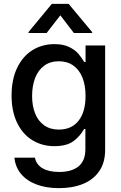

<svg xmlns="http://www.w3.org/2000/svg" viewBox="-20 -766 629 996"><path d="M54.7 51.8H161.1Q168.5 88.4 201.2 107.2Q233.9 126 287.1 126Q351.6 126 387.2 97.2Q422.9 68.4 422.9 7.8V-96.7H416Q396 -60.1 361.1 -33.9Q326.2 -7.8 261.7 -7.8Q198.7 -7.8 148.2 -38.6Q97.7 -69.3 68.8 -128.9Q40 -188.5 40 -270.5Q40 -353 68.6 -413.3Q97.2 -473.6 147.7 -505.4Q198.2 -537.1 262.7 -537.1Q308.1 -537.1 338.6 -522.2Q369.1 -507.3 385.7 -488Q402.3 -468.8 417 -444.3H423.8V-530.3H525.4V11.7Q525.4 77.6 494.6 122.1Q463.9 166.5 410.2 188.2Q356.4 210 286.1 210Q219.7 210 169.2 190.9Q118.7 171.9 89.1 136.2Q59.6 100.6 54.7 51.8ZM423.8 -268.6Q423.8 -322.8 407.7 -363.3Q391.6 -403.8 360.4 -426Q329.1 -448.2 285.2 -448.2Q240.2 -448.2 209 -425Q177.7 -401.9 162.1 -361.1Q146.5 -320.3 146.5 -268.6Q146.5 -216.3 162.4 -177Q178.2 -137.7 209.5 -115.7Q240.7 -93.8 285.2 -93.8Q351.6 -93.8 387.7 -139.9Q423.8 -186 423.8 -268.6ZM293 -686.5 221.7 -594.7H127.9V-599.6L249 -746.1H335.9L458 -599.6V-594.7H363.3Z"/></svg>

Font: Pretendard Medium
Style: Regular
Weight: 500
Designer: Base glyphs from Inter by Rasmus Andersson; Hangeul glyphs from Noto Sans CJK(Source Han Sans) by Jang Soo-young and Kan
Foundry: Kil Hyung-jin
Version: Version 1.309